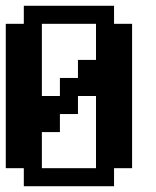

<svg xmlns="http://www.w3.org/2000/svg" viewBox="-20 -645 540 665"><path d="M0 -562.5H62.5V-625H375V-562.5H437.5V-62.5H375V0H62.5V-62.5H0ZM125 -562.5V-312.5H187.5V-375H250V-437.5H312.5V-562.5ZM125 -187.5V-62.5H312.5V-312.5H250V-250H187.5V-187.5Z"/></svg>

Font: NeoDunggeunmo Code
Style: Regular
Weight: 400
Monospace: yes
Version: Version 1.600